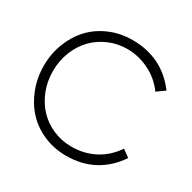

<svg xmlns="http://www.w3.org/2000/svg" viewBox="-166 -913 1093 1093"><g transform="rotate(30 380.0 -367.0)"><path d="M402.8 13.2Q322.8 13.2 254.2 -16.6Q185.5 -46.4 138.2 -97.9Q90.8 -149.4 64 -219.5Q37.1 -289.6 37.1 -368.2Q37.1 -446.8 64 -516.6Q90.8 -586.4 138.2 -637.2Q185.5 -688 254.2 -717.5Q322.8 -747.1 402.8 -747.1Q598.6 -747.1 712.9 -594.2L661.1 -557.1Q615.2 -620.1 545.9 -654.1Q476.6 -688 402.8 -688Q339.4 -688 283 -663.8Q226.6 -639.6 185.8 -597.7Q145 -555.7 121.1 -495.8Q97.2 -436 97.2 -368.2Q97.2 -300.3 120.8 -240.5Q144.5 -180.7 185.1 -138.2Q225.6 -95.7 282.2 -71.3Q338.9 -46.9 402.8 -46.9Q484.4 -46.9 552.7 -82Q621.1 -117.2 668.9 -187L715.8 -152.8Q663.1 -72.8 584 -29.8Q504.9 13.2 402.8 13.2Z"/></g></svg>

Font: Kreadon Light
Style: Regular
Weight: 300
Designer: kohakuno
Foundry: StudioGnu
Version: Version 1.000;Glyphs 3.1.2 (3151)